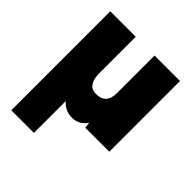

<svg xmlns="http://www.w3.org/2000/svg" viewBox="-191 -630 960 960"><g transform="rotate(45 289.0 -150.0)"><path d="M281 12Q221 12 186.5 -43.5Q152 -99 153 -214L220 -244Q220 -216 226.5 -197Q233 -178 245.5 -168Q258 -158 277 -157Q315 -156 334 -175Q353 -194 353 -234H402Q402 -116 371.5 -52Q341 12 281 12ZM40 200V-500H220V-99H200V200ZM363 0 353 -92V-500H533V0Z"/></g></svg>

Font: Figtree Black
Style: Regular
Weight: 900
Designer: Erik Kennedy
Foundry: Erik Kennedy
Version: Version 2.001;gftools[0.9.30]